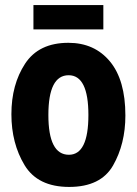

<svg xmlns="http://www.w3.org/2000/svg" viewBox="-20 -729 540 758"><path d="M388 -613V-709H112V-613ZM475 -273Q475 -413 414 -486.5Q353 -560 250 -560Q133 -560 79 -477.5Q25 -395 25 -278Q25 -163 77 -77Q129 9 253 9Q378 9 426.5 -76Q475 -161 475 -273ZM171 -275Q171 -432 251 -432Q329 -432 329 -275Q329 -118 252 -118Q171 -118 171 -275Z"/></svg>

Font: Noto Sans Mono UI Condensed ExtraBold
Style: Regular
Weight: 800
Width: 3
Designer: Monotype Design team
Foundry: Monotype Imaging Inc.
Version: 1.000